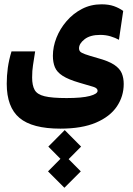

<svg xmlns="http://www.w3.org/2000/svg" viewBox="-20 -427 626 904"><path d="M264.2 178.7Q131.8 178.7 71.8 128.2Q11.7 77.6 11.7 -32.7Q11.7 -70.3 16.8 -107.7Q22 -145 34.2 -185.1H145.5Q139.2 -143.6 135.3 -119.4Q131.3 -95.2 131.3 -62Q131.3 -24.9 143.1 -3.7Q154.8 17.6 189.7 26.1Q224.6 34.7 293.5 34.7Q366.2 34.7 402.8 24.9Q439.5 15.1 439.5 0.5Q439.5 -12.2 419.2 -18.3Q398.9 -24.4 353.5 -37.6Q301.8 -52.7 274.9 -70.1Q248 -87.4 238.5 -110.4Q229 -133.3 229 -164.6Q229 -206.5 245.8 -249.3Q262.7 -292 293.5 -327.6Q324.2 -363.3 366 -385Q407.7 -406.7 458 -406.7Q491.7 -406.7 516.1 -398.2Q540.5 -389.6 560.1 -375.5L540 -239.7Q522.9 -249 500.5 -255.9Q478 -262.7 451.7 -262.7Q404.3 -262.7 378.2 -242.2Q352.1 -221.7 352.1 -199.7Q352.1 -190.4 357.4 -184.3Q362.8 -178.2 381.1 -171.6Q399.4 -165 439 -153.8Q491.2 -139.6 517.6 -122.1Q543.9 -104.5 553.2 -82.3Q562.5 -60.1 562.5 -31.7Q562.5 26.4 530.3 74.2Q498 122.1 431.9 150.4Q365.7 178.7 264.2 178.7ZM283.2 457 206.1 379.9 264.6 320.8 207.5 263.2 284.7 185.5 361.8 263.2 303.2 322.3 360.4 379.9Z"/></svg>

Font: Cascadia Mono
Style: Bold
Weight: 700
Monospace: yes
Designer: Aaron Bell
Foundry: Saja Typeworks
Version: Version 2404.023; ttfautohint (v1.8.4)